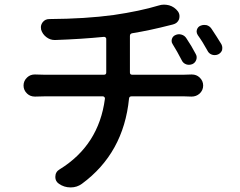

<svg xmlns="http://www.w3.org/2000/svg" viewBox="-20 -773 1040 832"><path d="M543 -459Q543 -449.2 552.7 -449.2H776.4Q788.1 -449.2 808.6 -450.2Q810.5 -450.2 811.5 -450.2Q831.1 -450.2 844.7 -437.5Q860.4 -422.9 860.4 -402.3Q860.4 -381.8 844.7 -367.2Q830.1 -354.5 810.5 -354.5Q809.6 -354.5 808.6 -354.5Q792 -355.5 778.3 -355.5H549.8Q540 -355.5 539.1 -345.7Q515.6 -109.4 335 23.4Q313.5 39.1 287.1 39.1Q286.1 39.1 285.2 39.1Q257.8 39.1 235.4 23.4Q219.7 12.7 219.7 -5.9Q219.7 -28.3 238.3 -39.1Q408.2 -143.6 434.6 -344.7Q435.5 -348.6 432.6 -352.1Q429.7 -355.5 425.8 -355.5H172.9Q154.3 -355.5 133.8 -354.5Q131.8 -354.5 130.9 -354.5Q111.3 -354.5 97.7 -367.2Q82 -381.8 82 -402.3Q82 -422.9 97.7 -437.5Q111.3 -450.2 129.9 -450.2Q131.8 -450.2 133.8 -450.2Q154.3 -449.2 170.9 -449.2H430.7Q440.4 -449.2 440.4 -459V-604.5Q440.4 -608.4 437.5 -610.8Q434.6 -613.3 430.7 -613.3Q332 -603.5 218.8 -599.6Q217.8 -599.6 216.8 -599.6Q197.3 -599.6 180.7 -612.3Q164.1 -625 158.2 -644.5Q157.2 -650.4 157.2 -655.3Q157.2 -666 165 -676.8Q175.8 -690.4 193.4 -690.4Q350.6 -691.4 472.7 -708Q585.9 -724.6 667 -749Q678.7 -752.9 690.4 -752.9Q701.2 -752.9 712.9 -750Q736.3 -743.2 751 -723.6Q757.8 -713.9 757.8 -703.1Q757.8 -696.3 755.9 -689.5Q749 -671.9 729.5 -667Q722.7 -665 717.8 -664.1Q630.9 -641.6 552.7 -628.9Q543 -627 543 -617.2ZM828.1 -539.1Q835 -527.3 830.6 -514.2Q826.2 -501 813.5 -495.1Q805.7 -492.2 798.8 -492.2Q793 -492.2 787.1 -494.1Q773.4 -499 767.6 -511.7Q748 -549.8 728.5 -581.1Q723.6 -587.9 723.6 -595.7Q723.6 -599.6 724.6 -603.5Q728.5 -616.2 740.2 -621.1Q752.9 -627 766.6 -623Q780.3 -619.1 788.1 -606.4Q810.5 -573.2 828.1 -539.1ZM836.9 -621.1Q832 -628.9 832 -636.7Q832 -640.6 833 -643.6Q836.9 -656.2 847.7 -661.1Q856.4 -665 864.3 -665Q869.1 -665 875 -664.1Q888.7 -660.2 896.5 -648.4Q919.9 -613.3 939.5 -581.1Q943.4 -573.2 943.4 -565.4Q943.4 -560.5 942.4 -555.7Q937.5 -543 924.8 -537.1Q918 -534.2 910.2 -534.2Q904.3 -534.2 898.4 -536.1Q884.8 -541 878.9 -553.7Q859.4 -589.8 836.9 -621.1Z"/></svg>

Font: Gen Jyuu GothicX Medium
Style: Regular
Weight: 500
Designer: Ryoko NISHIZUKA (kana &amp; ideographs); Paul D. Hunt (Latin, Greek &amp; Cyrillic); Wenlong ZHANG (bopomofo); Sandoll C
Version: Version 1.058.20140828